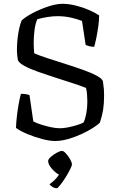

<svg xmlns="http://www.w3.org/2000/svg" viewBox="-20 -741 623 1009"><path d="M269 0Q241 0 201 -10.5Q161 -21 123 -37Q85 -53 64 -69Q65 -99 69 -132.5Q73 -166 78.5 -196.5Q84 -227 90 -248Q108 -248 119.5 -245.5Q131 -243 135 -241L155 -103Q172 -94 197 -86Q222 -78 248 -72.5Q274 -67 294 -67Q313 -67 336.5 -71.5Q360 -76 382.5 -83Q405 -90 419 -97Q428 -115 433.5 -145Q439 -175 439 -207Q439 -225 437.5 -244.5Q436 -264 432 -279Q402 -291 358.5 -305Q315 -319 268.5 -334Q222 -349 179.5 -364Q137 -379 108.5 -394.5Q80 -410 74 -425Q72 -437 70.5 -450Q69 -463 69 -478Q69 -522 76 -565Q83 -608 94 -634Q115 -653 153 -673Q191 -693 233.5 -707Q276 -721 308 -721Q341 -721 377.5 -712Q414 -703 446.5 -689Q479 -675 501 -660Q501 -634 496.5 -602Q492 -570 486 -541Q480 -512 475 -495Q461 -495 448.5 -498.5Q436 -502 430 -505L411 -631Q383 -642 350.5 -649Q318 -656 282 -656Q259 -656 232 -652Q205 -648 176 -640Q166 -618 161.5 -583.5Q157 -549 157 -513Q157 -498 158 -485.5Q159 -473 160 -461Q184 -450 227 -436Q270 -422 319 -406.5Q368 -391 413.5 -375Q459 -359 488.5 -343Q518 -327 521 -313Q525 -286 526 -271Q527 -256 527 -239Q527 -197 522 -164.5Q517 -132 505 -97Q494 -85 468 -68.5Q442 -52 408.5 -36.5Q375 -21 338.5 -10.5Q302 0 269 0ZM279 248Q265 248 254.5 240.5Q244 233 240 227Q251 220 265.5 206.5Q280 193 290 177Q270 166 251.5 144.5Q233 123 233 105Q233 96 247 83.5Q261 71 278.5 61.5Q296 52 306 52Q314 52 326.5 65.5Q339 79 348.5 96Q358 113 358 123Q358 130 348 150Q338 170 323.5 193Q309 216 296 232Q283 248 279 248Z"/></svg>

Font: Texturina 72pt
Style: Regular
Weight: 400
Designer: Guillermo Torres Carreño
Foundry: Omnibus-Type
Version: Version 1.002; ttfautohint (v1.8.3)